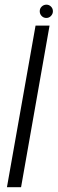

<svg xmlns="http://www.w3.org/2000/svg" viewBox="-20 -782 241 802"><path d="M9 0H68L187 -675H128.5ZM173.5 -707Q185 -707 193 -715.5Q201 -724 201 -735Q201 -746.5 193 -754.5Q185 -762.5 174 -762.5Q162.5 -762.5 154.2 -754.5Q146 -746.5 146 -735Q146 -723.5 154 -715.2Q162 -707 173.5 -707Z"/></svg>

Font: Anybody SemiCondensed Light
Style: Italic
Weight: 300
Width: 4
Italic angle: -10°
Version: Version 1.113;gftools[0.9.25]